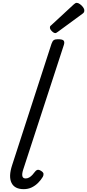

<svg xmlns="http://www.w3.org/2000/svg" viewBox="-20 -1310 611 1346"><path d="M146 16Q82 16 60.5 -28.5Q39 -73 65 -152L341 -1003Q348 -1023 357.5 -1029Q367 -1035 386 -1035Q418 -1035 426 -1025.5Q434 -1016 428 -996L142 -119Q133 -90 137 -74.5Q141 -59 160 -59Q173 -59 185 -66Q197 -73 207.5 -84.5Q218 -96 226 -107Q232 -116 242 -119Q252 -122 268 -112Q284 -102 285 -91.5Q286 -81 280 -70Q267 -48 247 -28Q227 -8 202 4Q177 16 146 16ZM368 -1078Q357 -1078 343.5 -1091.5Q330 -1105 330 -1116Q330 -1120 331 -1124Q332 -1128 339 -1133L497 -1279Q503 -1284 507.5 -1287Q512 -1290 518 -1290Q528 -1290 540.5 -1281Q553 -1272 562 -1260Q571 -1248 571 -1237Q571 -1230 569 -1225Q567 -1220 556 -1212L387 -1088Q381 -1084 376.5 -1081Q372 -1078 368 -1078Z"/></svg>

Font: Playwrite CO
Style: Regular
Weight: 400
Designer: Veronika Burian, José Scaglione
Foundry: TypeTogether
Version: Version 1.000